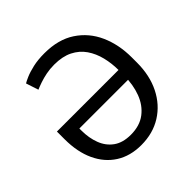

<svg xmlns="http://www.w3.org/2000/svg" viewBox="-191 -901 1074 1074"><g transform="rotate(-45 346.0 -363.5)"><path d="M311.1 -737.2Q420.5 -737.2 493.8 -688.9Q567.1 -640.6 603.9 -558.6Q640.6 -476.6 640.6 -375V-333.8Q640.6 -232.2 601.9 -154.8Q563.2 -77.4 493.6 -33.7Q424 9.9 331.7 9.9Q245 9.9 182.2 -30Q119.3 -70 85.2 -143.3Q51.1 -216.6 51.1 -316.8V-377.8H578.1V-301.1H152V-285.5Q152 -225.9 170.5 -177.6Q188.9 -129.3 228.3 -100.9Q267.8 -72.4 331 -72.4Q402 -72.4 448 -107.6Q494 -142.8 516.2 -202.1Q538.4 -261.4 538.4 -333.8V-375Q538.4 -430 526.1 -479.9Q513.8 -529.8 486.9 -569.1Q459.9 -608.3 415.1 -630.9Q370.4 -653.4 305.4 -653.4Q271.3 -653.4 241.1 -647.4Q210.9 -641.3 186.1 -632.8Q161.2 -624.3 143.5 -616.5L119.3 -690.3Q129.3 -696.7 155 -707.9Q180.8 -719.1 220.3 -728.2Q259.9 -737.2 311.1 -737.2Z"/></g></svg>

Font: InterMG
Style: Regular
Weight: 400
Designer: Rasmus Andersson
Foundry: rsms
Version: Version 3.019;December 26, 2023;FontCreator 15.0.0.2955 64-b